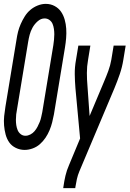

<svg xmlns="http://www.w3.org/2000/svg" viewBox="-36 -765 668 990"><path d="M91 8Q67 8 45.5 -2.5Q24 -13 11.5 -31Q-1 -49 -7 -71.5Q-13 -94 -15 -118Q-17 -142 -14.5 -166.5Q-12 -191 -8 -215L49 -560Q52 -581 57 -601Q62 -621 71 -641.5Q80 -662 92 -681Q104 -700 120.5 -714Q137 -728 158 -736.5Q179 -745 200 -745Q225 -745 245.5 -734Q266 -723 278.5 -705Q291 -687 297.5 -664Q304 -641 305.5 -617Q307 -593 305 -568.5Q303 -544 299 -520L242 -175Q238 -154 233 -134Q228 -114 219.5 -93.5Q211 -73 198.5 -54.5Q186 -36 169.5 -21.5Q153 -7 132 0.5Q111 8 91 8ZM95 -65Q108 -65 120.5 -71.5Q133 -78 142 -88.5Q151 -99 157.5 -111.5Q164 -124 169 -136.5Q174 -149 176.5 -161.5Q179 -174 182 -187L239 -532Q241 -546 242.5 -560Q244 -574 244 -588Q244 -602 242 -616Q240 -630 235 -642Q230 -654 219 -662Q208 -670 194 -670Q175 -670 158.5 -655.5Q142 -641 132 -623Q122 -605 117 -586Q112 -567 109 -548L52 -203Q49 -189 47.5 -175Q46 -161 46 -147Q46 -133 48 -119.5Q50 -106 55 -94Q60 -82 70.5 -73.5Q81 -65 95 -65ZM290 205 291 198Q295 169 301.5 141Q308 113 320 86L377 -51L353 -310Q350 -346 349.5 -382.5Q349 -419 356 -457L368 -530H430L418 -456Q412 -423 412 -389Q412 -355 415 -322L426 -167L500 -343Q512 -371 522.5 -399.5Q533 -428 538 -457L550 -530H612L600 -457Q594 -419 581.5 -382.5Q569 -346 554 -310L373 119Q365 138 360.5 158Q356 178 353 198L352 205Z"/></svg>

Font: Iosevka Curly Extended Oblique
Style: Regular
Weight: 400
Width: 7
Italic angle: -9°
Monospace: yes
Designer: Belleve Invis
Foundry: Belleve Invis
Version: Version 11.1.0; ttfautohint (v1.8.3)